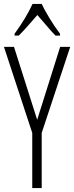

<svg xmlns="http://www.w3.org/2000/svg" viewBox="-20 -951 375 971"><path d="M260.7 -771Q240.2 -791.5 216.3 -820.3L168.9 -875Q155.8 -859.9 120.1 -819.3Q95.2 -791 74.7 -771H53.7V-780.3Q113.3 -862.3 144.5 -931.2H190.9Q201.2 -907.7 229.5 -860.4Q254.4 -818.8 283.7 -780.3V-771ZM168 -345.2 284.2 -713.9H335L190.9 -278.8V0H143.1V-278.8L0 -713.9H50.8Z"/></svg>

Font: Germano
Style: Regular
Weight: 300
Width: 3
Foundry: Ascender Corporation
Version: Version 1.10; ttfautohint (v1.5)